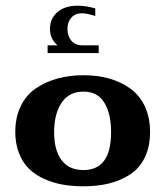

<svg xmlns="http://www.w3.org/2000/svg" viewBox="-20 -653 587 681"><path d="M148.9 -492.2H184.1Q157.2 -514.6 157.2 -550.8Q157.2 -586.9 183.6 -609.9Q210 -632.8 254.9 -632.8Q285.6 -632.8 317.9 -623V-596.2Q287.6 -606 271 -606Q247.1 -606 233.2 -590.6Q219.2 -575.2 219.2 -550.8Q219.2 -526.4 232.4 -509.5Q245.6 -492.7 271 -492.2H330.1V-464.8H148.9ZM512.2 -185.1Q512.2 -132.3 493.4 -94Q474.6 -55.7 440.9 -33.9Q407.2 -12.2 366.5 -2.2Q325.7 7.8 275.9 7.8Q236.3 7.8 202.1 1.7Q168 -4.4 136.5 -18.6Q105 -32.7 82.8 -54.4Q60.5 -76.2 47.4 -109.6Q34.2 -143.1 34.2 -185.1Q34.2 -237.3 54 -277.3Q73.7 -317.4 108.2 -340.3Q142.6 -363.3 184.8 -374.8Q227.1 -386.2 275.9 -386.2Q324.7 -386.2 366.2 -374.8Q407.7 -363.3 440.9 -339.8Q474.1 -316.4 493.2 -276.9Q512.2 -237.3 512.2 -185.1ZM275.9 -49.8Q374 -49.8 374 -184.1Q374 -250 349.9 -289.1Q325.7 -328.1 275.9 -328.1Q225.1 -328.1 198.5 -288.6Q171.9 -249 171.9 -184.1Q171.9 -120.6 198.2 -85.2Q224.6 -49.8 275.9 -49.8Z"/></svg>

Font: Wesal
Style: Regular
Weight: 700
Designer: Ahmed zaza
Foundry: Ahmed zaza
Version: Version 2.01